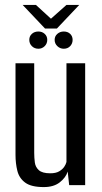

<svg xmlns="http://www.w3.org/2000/svg" viewBox="-20 -752 415 780"><path d="M158 8Q107 8 82.5 -10Q58 -28 50.5 -58Q43 -88 43 -123V-495H119V-131Q119 -111 121.5 -92Q124 -73 138 -60.5Q152 -48 184 -48Q207 -48 220.5 -56Q234 -64 241 -74.5Q248 -85 250 -94V-495H326V0H261L255 -55Q247 -30 222.5 -11Q198 8 158 8ZM136 -554Q120 -554 109.5 -564.5Q99 -575 99 -590Q99 -605 109.5 -614.5Q120 -624 136 -624Q151 -624 161.5 -614.5Q172 -605 172 -590Q172 -575 161.5 -564.5Q151 -554 136 -554ZM239 -554Q224 -554 213 -564.5Q202 -575 202 -590Q202 -605 213 -614.5Q224 -624 239 -624Q255 -624 265 -614.5Q275 -605 275 -590Q275 -575 265 -564.5Q255 -554 239 -554ZM163 -636 72 -732H126L187 -676L250 -732H302L211 -636Z"/></svg>

Font: Alumni Sans Thin Medium
Style: Regular
Weight: 500
Version: Version 1.018